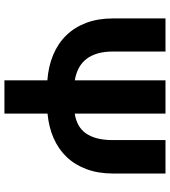

<svg xmlns="http://www.w3.org/2000/svg" viewBox="30 -797 767 867"><g transform="rotate(90 413.5 -363.5)"><path d="M212.7 -727.3V-489.7Q212.7 -415.1 245.2 -371.8Q277.7 -328.5 342.7 -317.8V-727.3H492.9V-317.5Q521.3 -321.7 543.5 -333.6Q565.7 -345.5 581 -366.3Q596.2 -387.1 604.4 -417.6Q612.6 -448.2 612.6 -489.7V-727.3H763.5V-489.7Q763.5 -423.7 744.1 -371.3Q724.8 -318.9 689.5 -281.6Q654.1 -244.3 604.2 -222.3Q554.3 -200.3 492.9 -194.6V0H342.7V-193.9Q279.5 -198.5 227.8 -220.2Q176.1 -241.8 139.6 -279.3Q103 -316.8 83.1 -369.7Q63.2 -422.6 63.2 -489.7V-727.3Z"/></g></svg>

Font: Cannonade
Style: Bold
Weight: 700
Designer: Rasmus Andersson
Foundry: rsms
Version: Version 3.012;git-f93a4a705